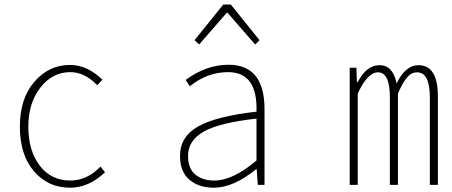

<svg xmlns="http://www.w3.org/2000/svg" viewBox="-20 -831 2030 863"><path d="M294.9 12.7Q196.3 12.7 132.8 -61Q69.3 -134.8 69.3 -261.7Q69.3 -388.7 134.8 -463.9Q200.2 -539.1 294.9 -539.1Q372.1 -539.1 440.4 -472.7L417 -448.2Q360.4 -506.8 295.9 -506.8Q215.8 -506.8 161.6 -437.5Q107.4 -368.2 107.4 -261.7Q107.4 -153.3 158.7 -86.4Q210 -19.5 295.9 -19.5Q371.1 -19.5 431.6 -82L452.1 -56.6Q378.9 12.7 294.9 12.7Z M940.4 12.7Q874 12.7 831.5 -22.9Q789.1 -58.6 789.1 -129.9Q789.1 -216.8 870.6 -262.7Q952.1 -308.6 1132.8 -329.1Q1138.7 -506.8 1004.9 -506.8Q912.1 -506.8 833 -443.4L814.5 -471.7Q907.2 -540 1006.8 -540Q1168.9 -540 1168.9 -340.8V0H1138.7L1133.8 -70.3H1130.9Q1029.3 12.7 940.4 12.7ZM943.4 -19.5Q1026.4 -19.5 1132.8 -109.4V-297.9Q965.8 -279.3 895.5 -239.3Q825.2 -199.2 825.2 -130.9Q825.2 -73.2 857.9 -46.4Q890.6 -19.5 943.4 -19.5ZM854.5 -650.4 983.4 -810.5H1017.6L1146.5 -650.4L1127 -630.9L1002.9 -773.4H999L875 -630.9Z M1551.8 0V-526.4H1582L1584 -461.9H1587.9Q1627 -538.1 1686.5 -538.1Q1746.1 -538.1 1762.7 -456.1Q1802.7 -538.1 1860.4 -538.1Q1948.2 -538.1 1948.2 -398.4V0H1912.1V-393.6Q1912.1 -505.9 1854.5 -505.9Q1829.1 -505.9 1809.6 -482.9Q1790 -460 1768.6 -410.2V0H1732.4V-393.6Q1732.4 -505.9 1678.7 -505.9Q1631.8 -505.9 1587.9 -410.2V0Z"/></svg>

Font: GenEi Gothic M ExtraLight
Style: Regular
Weight: 200
Designer: o_tamon (Modified); [Source Han Sans]
Ryoko NISHIZUKA  (kana & ideographs); Paul D. Hunt (Latin, Greek & Cyrillic); Wenl
Version: Version 1.1a;Original Version 1.004